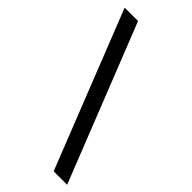

<svg xmlns="http://www.w3.org/2000/svg" viewBox="-246 -735 917 917"><g transform="rotate(45 212.5 -276.0)"><path d="M101 -671.5 414.5 121H323.5L10.5 -671.5Z"/></g></svg>

Font: Anek Devanagari Medium Medium
Style: Regular
Weight: 500
Version: Version 1.003